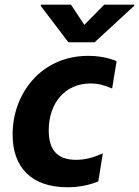

<svg xmlns="http://www.w3.org/2000/svg" viewBox="-20 -792 596 823"><path d="M284.4 -772H155.2L154.5 -767L273.1 -610.8H385.7L555 -767L555.8 -772H426.8L341.3 -685.4ZM269.5 10.7C312.9 10.7 359.7 2.8 401.3 -14.2L420.8 -134.6C380.7 -116.8 344.8 -106.9 306.5 -106.9C224.4 -106.9 188.9 -150.6 188.9 -233.3C188.9 -349.8 258.2 -434.3 369 -434.3C398.1 -434.3 423.7 -428.3 460.6 -412.6L479.8 -529.8C444.6 -544.7 402.3 -552.6 357.6 -552.6C155.2 -552.6 33.7 -388.8 34.1 -215.9C33.7 -74.2 115.1 10.7 269.5 10.7Z"/></svg>

Font: TID UI
Style: Bold Italic
Weight: 700
Italic angle: -9.39999°
Designer: The TID Project Authors
Foundry: Bakken & Bæck
Version: Version 1.001;hotconv 1.0.109;makeotfexe 2.5.65596